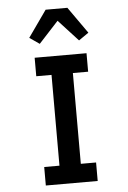

<svg xmlns="http://www.w3.org/2000/svg" viewBox="-60 -959 671 1003"><g transform="rotate(-5 275.0 -457.5)"><path d="M139 0V-97H219V-573H139V-670H411V-573H331V-97H411V0ZM172 -740 120 -776 218 -915H332L430 -776L378 -740L275 -852Z"/></g></svg>

Font: Lode Term
Style: Bold
Weight: 700
Monospace: yes
Designer: Belleve Invis
Foundry: Belleve Invis
Version: Version 29.2.0